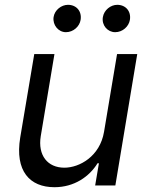

<svg xmlns="http://www.w3.org/2000/svg" viewBox="-20 -770 621 797"><path d="M411.9 -223C394.9 -120.7 309.7 -73.9 247.2 -73.9C177.6 -73.9 136.4 -125 149.1 -204.5L206 -545.5H122.2L63.9 -198.9C41.2 -59.7 103.7 7.1 206 7.1C288.4 7.1 350.9 -36.9 384.9 -92.3H390.6L375 0H458.8L549.7 -545.5H465.9ZM202.4 -698.9C197.8 -666.2 222.3 -636.4 253.6 -636.4C284.8 -636.4 310.4 -660.5 314.6 -687.5C320.3 -723 297.6 -750 262.1 -750C235.1 -750 206.7 -728.7 202.4 -698.9ZM407 -698.9C401.3 -664.8 426.8 -636.4 458.1 -636.4C489.3 -636.4 514.9 -660.5 519.2 -687.5C524.9 -723 502.1 -750 466.6 -750C439.6 -750 411.9 -728.7 407 -698.9Z"/></svg>

Font: Margiela Sans
Style: Italic
Weight: 400
Italic angle: -9.39999°
Designer: Stefan Endress, Andreas Faust
Version: Version 1.100;FEAKit 1.0